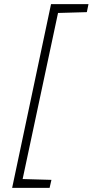

<svg xmlns="http://www.w3.org/2000/svg" viewBox="-20 -763 450 933"><path d="M39 150 228 -743H410L402 -704L262 -700L90 107L230 111L221 150Z"/></svg>

Font: Saira Expanded ExtraLight
Style: Italic
Weight: 250
Width: 7
Italic angle: -12°
Designer: Hector Gatti with collaboration of the Omnibus-Type team
Foundry: Omnibus-Type
Version: Version 1.101